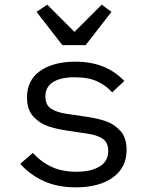

<svg xmlns="http://www.w3.org/2000/svg" viewBox="-20 -793 640 825"><path d="M67 -89 121 -136Q159 -95 204 -75Q249 -55 308 -55Q371 -55 408 -77.5Q445 -100 445 -144Q445 -181 421 -197Q397 -213 354 -219L273 -231Q224 -238 187 -250.5Q150 -263 123 -292.5Q96 -322 96 -374Q96 -449 153 -488.5Q210 -528 304 -528Q436 -528 514 -445L462 -396Q439 -423 400.5 -442Q362 -461 301 -461Q240 -461 207.5 -440Q175 -419 175 -379Q175 -342 199.5 -326Q224 -310 266 -304L347 -292Q397 -285 434 -272.5Q471 -260 497.5 -230.5Q524 -201 524 -149Q524 -73 465 -30.5Q406 12 306 12Q228 12 169 -14.5Q110 -41 67 -89ZM248 -599 137 -742 183 -773 300 -656 417 -773 459 -742 348 -599Z"/></svg>

Font: iA Writer Duo V
Style: Regular
Weight: 400
Designer: Mike Abbink, Paul van der Laan, Pieter van Rosmalen, Oliver Reichenstein
Foundry: Information Architects Inc.
Version: Version 2.000